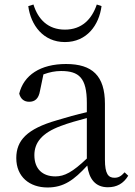

<svg xmlns="http://www.w3.org/2000/svg" viewBox="-20 -814 597 849"><path d="M105 -787C116 -703 171 -628 267 -628C364 -628 418 -703 429 -787L408 -794C386 -729 342 -683 267 -683C192 -683 148 -729 128 -794ZM457 14C496 14 526 -2 547 -37L531 -52C515 -34 503 -28 486 -28C459 -28 444 -45 444 -108V-355C444 -479 388 -531 272 -531C159 -531 85 -482 65 -400C71 -377 86 -364 109 -364C134 -364 151 -377 157 -413L172 -485C199 -495 224 -500 250 -500C329 -500 364 -470 364 -359V-318C320 -308 273 -295 231 -282C99 -244 52 -193 52 -115C52 -32 111 15 190 15C262 15 307 -18 366 -82C374 -22 402 14 457 14ZM364 -113C301 -53 265 -34 225 -34C169 -34 132 -66 132 -128C132 -183 165 -226 249 -257C283 -270 323 -281 364 -292Z"/></svg>

Font: Source Han Serif KR
Style: Regular
Weight: 400
Designer: Ryoko NISHIZUKA 西塚涼子 (kana & ideographs); Frank Grießhammer (Latin, Greek & Cyrillic); Wenlong ZHANG 张文龙 (bopomofo); San
Foundry: Adobe
Version: Version 2.001;hotconv 1.1.0;makeotfexe 2.6.0